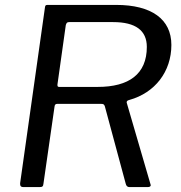

<svg xmlns="http://www.w3.org/2000/svg" viewBox="-20 -762 736 782"><path d="M496 -344C496 -345 496 -345 496 -346C496 -350 499 -353 507 -355C611 -384 678 -470 678 -579C678 -684 597 -742 453 -742H174C166 -742 164 -740 163 -731L62 -16C62 -15 62 -14 62 -12C62 -4 66 0 75 0H140C152 0 156 -2 157 -14L202 -327C203 -336 206 -339 214 -339H390C402 -339 404 -337 407 -329L492 -14C494 -5 499 0 507 0H581C590 0 594 -3 594 -8ZM221 -408C216 -408 214 -410 214 -415V-418L248 -660C251 -669 253 -672 262 -672H441C532 -672 578 -638 578 -571C578 -460 505 -408 378 -408Z"/></svg>

Font: Libre Franklin
Style: Italic
Weight: 400
Italic angle: -8°
Designer: Pablo Impallari, Rodrigo Fuenzalida
Foundry: Impallari Type
Version: Version 1.002; ttfautohint (v1.5)